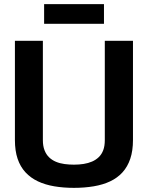

<svg xmlns="http://www.w3.org/2000/svg" viewBox="-20 -897 714 927"><path d="M52 -221V-700H187V-220Q187 -192 195 -171.5Q203 -151 217 -137.5Q231 -124 250 -116Q269 -108 291.5 -105Q314 -102 337 -102Q362 -102 384 -105.5Q406 -109 424.5 -117Q443 -125 457 -138.5Q471 -152 478.5 -172Q486 -192 486 -220V-700H622V-221Q622 -169 609 -130.5Q596 -92 571.5 -65Q547 -38 512 -21.5Q477 -5 432.5 2.5Q388 10 337 10Q286 10 242 2.5Q198 -5 163 -21.5Q128 -38 103 -65Q78 -92 65 -130.5Q52 -169 52 -221ZM193 -782V-877H482V-782Z"/></svg>

Font: Georama ExtraCondensed Thin SemiBold
Style: Regular
Weight: 600
Version: Version 1.001